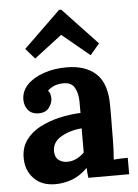

<svg xmlns="http://www.w3.org/2000/svg" viewBox="-55 -826 635 885"><g transform="rotate(-5 262.0 -383.5)"><path d="M319 0Q317 -14 316.5 -23.5Q316 -33 315 -46Q281 -12 243 2Q205 16 166 16Q102 16 66 -22Q30 -60 30 -117Q30 -165 54.5 -199Q79 -233 119.5 -254.5Q160 -276 209.5 -287.5Q259 -299 309 -301V-353Q309 -392 293.5 -419Q278 -446 237 -444Q195 -442 169 -416Q177 -407 179 -396.5Q181 -386 181 -378Q181 -358 165 -336.5Q149 -315 114 -316Q84 -317 68 -337Q52 -357 52 -384Q52 -424 80.5 -453.5Q109 -483 157 -499.5Q205 -516 263 -516Q351 -516 399.5 -470.5Q448 -425 448 -325Q448 -291 448 -267Q448 -243 447.5 -219Q447 -195 447 -161Q447 -147 446 -121.5Q445 -96 443 -73Q460 -75 479 -75.5Q498 -76 508 -76V0ZM308 -230Q252 -225 211.5 -201Q171 -177 172 -134Q173 -106 190 -94Q207 -82 229 -82Q252 -82 272 -92Q292 -102 308 -118ZM379 -562 252 -667H251L123 -569L81 -617L252 -783H262L422 -613Z"/></g></svg>

Font: Lora
Style: Bold
Weight: 700
Designer: Olga Karpushina, Alexei Vanyashin (Cyrillic)
Foundry: Cyreal
Version: Version 3.006; ttfautohint (v1.8.4.7-5d5b);gftools[0.9.30]